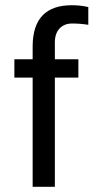

<svg xmlns="http://www.w3.org/2000/svg" viewBox="-20 -715 373 735"><path d="M105 -539Q106 -695 255 -695Q288 -695 318 -688V-620Q288 -625 256 -625Q226 -625 208 -606Q190 -587 190 -552V-488H280V-418H190V0H105V-418H35V-488H105Z"/></svg>

Font: RopaSansRegular
Style: Regular
Weight: 400
Designer: Botio Nikoltchev
Foundry: Botjo Nikoltchev
Version: Version 1.002